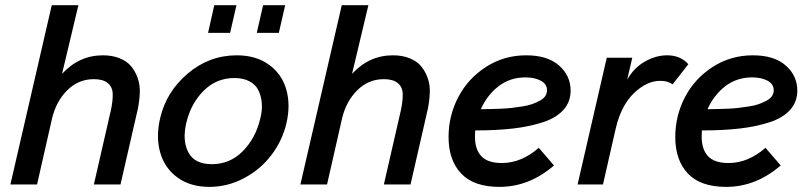

<svg xmlns="http://www.w3.org/2000/svg" viewBox="-20 -710 3096 739"><path d="M20 0 179.2 -689.9H281.7L218.8 -425.8Q284.7 -497.1 376 -497.1Q412.6 -497.1 440.4 -485.8Q468.3 -474.6 484.4 -455.3Q500.5 -436 509.8 -410.2Q519 -384.3 518.1 -354.7Q517.1 -325.2 511.2 -293.9L443.8 0H341.3L407.2 -287.6Q414.6 -322.8 413.8 -348.9Q413.1 -375 395 -390.1Q377 -405.3 341.3 -405.3Q281.7 -405.3 238.8 -362.5Q195.8 -319.8 180.2 -253.4L122.6 0Z M780.8 -583.5 804.7 -689.9H890.1L865.7 -583.5ZM968.3 -583.5 992.7 -689.9H1077.6L1053.2 -583.5ZM785.6 9.3Q712.9 9.3 663.3 -26.6Q613.8 -62.5 596.7 -122.6Q579.6 -182.6 596.2 -254.4Q619.6 -356.4 702.4 -426.8Q785.2 -497.1 891.6 -497.1Q964.4 -497.1 1014.2 -461.7Q1064 -426.3 1081.5 -366.9Q1099.1 -307.6 1082.5 -235.8Q1066.9 -168.9 1024.7 -113.3Q982.4 -57.6 919.2 -24.2Q856 9.3 785.6 9.3ZM795.4 -78.1Q865.2 -78.1 914.8 -128.4Q964.4 -178.7 981.9 -254.4Q990.2 -286.1 987.5 -314.2Q984.9 -342.3 974.1 -363.5Q963.4 -384.8 939.7 -397.2Q916 -409.7 882.3 -409.7Q812.5 -409.7 763.2 -360.1Q713.9 -310.5 696.8 -235.8Q681.2 -168 705.3 -123Q729.5 -78.1 795.4 -78.1Z M1136.2 0 1295.4 -689.9H1397.9L1335 -425.8Q1400.9 -497.1 1492.2 -497.1Q1528.8 -497.1 1556.6 -485.8Q1584.5 -474.6 1600.6 -455.3Q1616.7 -436 1626 -410.2Q1635.3 -384.3 1634.3 -354.7Q1633.3 -325.2 1627.4 -293.9L1560.1 0H1457.5L1523.4 -287.6Q1530.8 -322.8 1530 -348.9Q1529.3 -375 1511.2 -390.1Q1493.2 -405.3 1457.5 -405.3Q1397.9 -405.3 1355 -362.5Q1312 -319.8 1296.4 -253.4L1238.8 0Z M2176.3 -361.3Q2176.3 -317.9 2148.7 -287.1Q2121.1 -256.3 2069.6 -239.5Q2018.1 -222.7 1954.6 -215.3Q1891.1 -208 1809.1 -208Q1808.1 -192.4 1808.1 -184.6Q1808.1 -134.3 1833 -108.4Q1857.9 -82.5 1911.6 -82.5Q1986.8 -82.5 2053.7 -141.1L2112.3 -73.2Q2017.1 9.3 1902.3 9.3Q1803.7 9.3 1755.1 -42Q1706.5 -93.3 1706.5 -182.6Q1706.5 -264.6 1743.9 -336.2Q1781.2 -407.7 1850.6 -452.4Q1919.9 -497.1 2005.4 -497.1Q2087.4 -497.1 2131.8 -457.8Q2176.3 -418.5 2176.3 -361.3ZM2002.4 -412.1Q1943.4 -412.1 1899.2 -378.2Q1855 -344.2 1830.6 -289.6Q1852.1 -290 1866.7 -290.3Q1881.3 -290.5 1906.5 -291.5Q1931.6 -292.5 1949.5 -294.7Q1967.3 -296.9 1990 -300.3Q2012.7 -303.7 2028.1 -309.3Q2043.5 -314.9 2057.4 -322.3Q2071.3 -329.6 2078.4 -339.8Q2085.4 -350.1 2085.4 -362.8Q2085.4 -386.7 2061.5 -399.4Q2037.6 -412.1 2002.4 -412.1Z M2203.1 0 2315.4 -487.8H2413.6L2394 -403.3Q2419.9 -449.2 2462.2 -473.1Q2504.4 -497.1 2547.9 -497.1Q2599.1 -497.1 2629.4 -462.9L2568.8 -385.3Q2550.8 -398.9 2521 -398.9Q2469.7 -398.9 2420.4 -351.8Q2371.1 -304.7 2350.1 -216.3L2300.8 0Z M3048.8 -361.3Q3048.8 -317.9 3021.2 -287.1Q2993.7 -256.3 2942.1 -239.5Q2890.6 -222.7 2827.1 -215.3Q2763.7 -208 2681.6 -208Q2680.7 -192.4 2680.7 -184.6Q2680.7 -134.3 2705.6 -108.4Q2730.5 -82.5 2784.2 -82.5Q2859.4 -82.5 2926.3 -141.1L2984.9 -73.2Q2889.6 9.3 2774.9 9.3Q2676.3 9.3 2627.7 -42Q2579.1 -93.3 2579.1 -182.6Q2579.1 -264.6 2616.5 -336.2Q2653.8 -407.7 2723.1 -452.4Q2792.5 -497.1 2877.9 -497.1Q2960 -497.1 3004.4 -457.8Q3048.8 -418.5 3048.8 -361.3ZM2875 -412.1Q2815.9 -412.1 2771.7 -378.2Q2727.5 -344.2 2703.1 -289.6Q2724.6 -290 2739.3 -290.3Q2753.9 -290.5 2779.1 -291.5Q2804.2 -292.5 2822 -294.7Q2839.8 -296.9 2862.5 -300.3Q2885.3 -303.7 2900.6 -309.3Q2916 -314.9 2929.9 -322.3Q2943.8 -329.6 2950.9 -339.8Q2958 -350.1 2958 -362.8Q2958 -386.7 2934.1 -399.4Q2910.2 -412.1 2875 -412.1Z"/></svg>

Font: HK Grotesk SmBold Legacy Italic
Style: Regular
Weight: 600
Italic angle: -13°
Designer: Alfredo Marco Pradil
Foundry: Hanken Design Co.
Version: Version 2.022;PS 002.022;hotconv 1.0.88;makeotf.lib2.5.64775